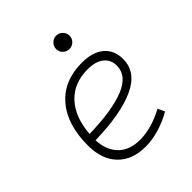

<svg xmlns="http://www.w3.org/2000/svg" viewBox="-200 -848 986 986"><g transform="rotate(-45 293.0 -354.5)"><path d="M294.9 -35.2Q335.4 -35.2 381.6 -48.3Q427.7 -61.5 470.7 -85.4L487.8 -47.9Q441.9 -21 390.1 -5.6Q338.4 9.8 290.5 9.8Q193.4 9.8 138.7 -46.9Q84 -103.5 84 -204.6Q84 -356.4 158 -441.9Q231.9 -527.3 363.8 -527.3Q440.4 -527.3 483.4 -491.2Q526.4 -455.1 526.4 -390.6Q526.4 -294.9 422.1 -247.3Q317.9 -199.7 130.9 -195.8Q134.3 -120.1 177.2 -77.6Q220.2 -35.2 294.9 -35.2ZM132.3 -240.2Q300.3 -244.1 389.9 -280.5Q479.5 -316.9 479.5 -389.2Q479.5 -432.6 448.2 -457.5Q417 -482.4 359.9 -482.4Q259.8 -482.4 200.2 -418.5Q140.6 -354.5 132.3 -240.2ZM367.7 -621.6Q347.7 -621.6 333.3 -635.7Q318.8 -649.9 318.8 -669.9Q318.8 -689.9 333.3 -704.3Q347.7 -718.8 367.7 -718.8Q387.7 -718.8 402.1 -704.3Q416.5 -689.9 416.5 -669.9Q416.5 -649.9 402.1 -635.7Q387.7 -621.6 367.7 -621.6Z"/></g></svg>

Font: Cascadia Code NF ExtraLight
Style: Italic
Weight: 200
Italic angle: -10°
Monospace: yes
Designer: Aaron Bell
Foundry: Saja Typeworks
Version: Version 2404.023; ttfautohint (v1.8.4)